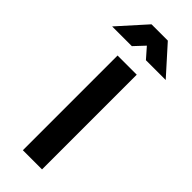

<svg xmlns="http://www.w3.org/2000/svg" viewBox="-345 -945 975 975"><g transform="rotate(45 142.5 -457.0)"><path d="M-49.8 -765.1 84 -914.1H201.2L335 -765.1H192.9L144 -820.8L91.8 -765.1ZM74.2 0V-680.2H211.9V0Z"/></g></svg>

Font: TitilliumWeb-Bold
Style: Bold
Weight: 700
Version: Version 1.001;PS 57.000;hotconv 1.0.70;makeotf.lib2.5.55311